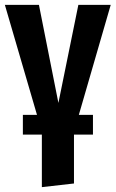

<svg xmlns="http://www.w3.org/2000/svg" viewBox="-22 -550 475 789"><path d="M302 -78H360V3H282V204L150 219V3H72V-78H130L-2 -530H138L218 -127L300 -530H433Z"/></svg>

Font: Fira Sans Compressed SemiBold
Style: Regular
Weight: 600
Width: 1
Designer: bBox Type GmbH & Carrois Corporate GbR & Edenspiekermann AG
Foundry: bBox Type GmbH & Carrois Corporate GbR & Edenspiekermann AG
Version: Version 4.301